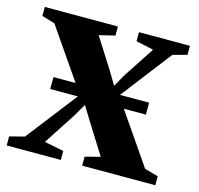

<svg xmlns="http://www.w3.org/2000/svg" viewBox="-83 -611 725 699"><g transform="rotate(15 280.0 -261.5)"><path d="M55.5 -48.5 209 -246.5 52 -474.5 3 -489V-523H278.5V-489L219 -474.5L291 -361L321 -311L347 -357L424 -474.5L358 -489V-523H550V-489L496.5 -474.5L348 -281.5L508.5 -48L559.5 -34V0H284V-34L341 -48.5L269.5 -162.5L236.5 -216L208.5 -168L130.5 -48.5L203.5 -34V0H-0.5V-34ZM460 -284.5V-239.5H99.5V-284.5Z"/></g></svg>

Font: Merriweather 96pt
Style: Bold
Weight: 700
Version: Version 2.100